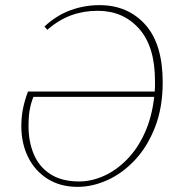

<svg xmlns="http://www.w3.org/2000/svg" viewBox="-20 -712 668 747"><path d="M282 15Q214 15 164.5 -16.5Q115 -48 89 -101.5Q63 -155 63 -221Q63 -259 70 -292Q77 -325 89 -356H582Q583 -366 583 -376.5Q583 -387 583 -397Q583 -531 521 -600.5Q459 -670 360 -670Q305 -670 257 -652.5Q209 -635 164 -596L153 -609Q201 -653 255 -672.5Q309 -692 367 -692Q477 -692 545 -616.5Q613 -541 613 -392Q613 -294 583.5 -218Q554 -142 505.5 -90Q457 -38 398.5 -11.5Q340 15 282 15ZM288 -6Q336 -6 384 -27.5Q432 -49 473.5 -91Q515 -133 543 -194.5Q571 -256 580 -335H110Q101 -313 96 -287Q91 -261 91 -220Q91 -161 111.5 -112Q132 -63 176 -34.5Q220 -6 288 -6Z"/></svg>

Font: Source Serif Pro ExtraLight
Style: Italic
Weight: 200
Italic angle: -12°
Designer: Frank Grießhammer
Foundry: Adobe Systems Incorporated
Version: Version 3.001;hotconv 1.0.111;makeotfexe 2.5.65597